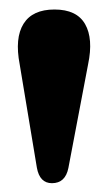

<svg xmlns="http://www.w3.org/2000/svg" viewBox="-20 -810 233 414"><path d="M92 -415Q65.5 -415 59.5 -448.5L22.5 -671Q11.5 -728 30.8 -758.8Q50 -789.5 97.5 -789.5Q145.5 -789.5 163.5 -758Q181.5 -726.5 170 -671.5L127.5 -448Q121 -415 92 -415Z"/></svg>

Font: Fraunces 72pt S050
Style: Bold
Weight: 700
Version: Version 1.000; ttfautohint (v1.8.3)